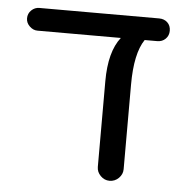

<svg xmlns="http://www.w3.org/2000/svg" viewBox="-46 -623 665 674"><g transform="rotate(5 286.5 -285.5)"><path d="M529 -537Q529 -520 517.5 -508.5Q506 -497 488 -497H444Q410 -447 410 -337V-39Q410 -21 396.5 -7.5Q383 6 364 6Q346 6 332.5 -7.5Q319 -21 319 -39V-341Q319 -445 360 -497H66Q51 -497 38.5 -509Q26 -521 26 -537Q26 -554 38 -565.5Q50 -577 66 -577H488Q506 -577 517.5 -566Q529 -555 529 -537Z"/></g></svg>

Font: 寒蝉全圆体
Style: Regular
Weight: 400
Designer: Warren2060
      Designed by Motoya company      

      [Varela Round]
      Joe Prince(Latin component); Avraham Cornf
Foundry: ChillType
Version: Version 3.200